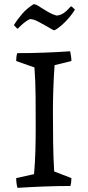

<svg xmlns="http://www.w3.org/2000/svg" viewBox="-20 -896 422 925"><path d="M64 9Q58 -15 58 -38L144 -57Q149 -113 150.5 -169Q152 -225 152 -280Q152 -356 151.5 -430.5Q151 -505 146 -571L58 -602Q58 -612 59 -621Q60 -630 63 -640Q191 -640 318 -649Q320 -637 322 -625.5Q324 -614 324 -602L243 -582Q239 -527 237 -470.5Q235 -414 235 -358Q235 -282 236 -209Q237 -136 241 -70L324 -38Q324 -28 323 -19Q322 -10 319 0Q255 0 191.5 2.5Q128 5 64 9ZM67 -759 63 -758 47 -775Q64 -803 87 -829.5Q110 -856 142 -876Q148 -876 157.5 -871.5Q167 -867 178 -859Q194 -849 212.5 -838Q231 -827 252 -821Q271 -822 287.5 -833.5Q304 -845 320 -864L325 -865L341 -850Q330 -831 312.5 -810.5Q295 -790 276 -773.5Q257 -757 242 -750Q238 -750 228 -756Q218 -762 204 -770Q185 -781 163 -792.5Q141 -804 124 -804Q109 -797 94.5 -785Q80 -773 67 -759Z"/></svg>

Font: Labrada
Style: Regular
Weight: 400
Designer: Mercedes Jáuregui
Foundry: Omnibus-Type Team
Version: Version 1.000; ttfautohint (v1.8.4.7-5d5b)